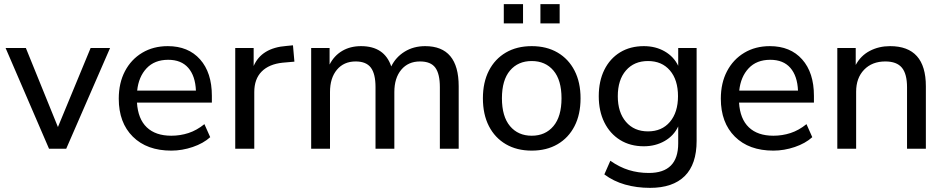

<svg xmlns="http://www.w3.org/2000/svg" viewBox="-20 -719 4566 928"><path d="M217 0 7 -487H105L260 -105L418 -487H512L300 0Z M808 9Q690 9 622 -58.5Q554 -126 554 -242Q554 -318 584 -375Q614 -432 667.5 -464Q721 -496 791 -496Q890 -496 947 -432Q1004 -368 1004 -256V-223H642Q647 -144 689.5 -103.5Q732 -63 808 -63Q851 -63 891 -76Q931 -89 968 -119L996 -56Q963 -26 911.5 -8.5Q860 9 808 9ZM793 -430Q727 -430 688.5 -389Q650 -348 643 -281H927Q924 -352 890 -391Q856 -430 793 -430Z M1117 0V-487H1206V-400Q1244 -488 1365 -497L1396 -500L1403 -421L1346 -416Q1280 -409 1244.5 -373Q1209 -337 1209 -274V0Z M1484 0V-487H1573V-407Q1595 -450 1634 -473Q1673 -496 1725 -496Q1838 -496 1871 -398Q1893 -443 1936 -469.5Q1979 -496 2035 -496Q2197 -496 2197 -302V0H2106V-298Q2106 -362 2084 -392Q2062 -422 2010 -422Q1953 -422 1919.5 -382Q1886 -342 1886 -274V0H1795V-298Q1795 -362 1772.5 -392Q1750 -422 1699 -422Q1642 -422 1608.5 -382Q1575 -342 1575 -274V0Z M2550 9Q2478 9 2425 -22Q2372 -53 2343 -109.5Q2314 -166 2314 -244Q2314 -321 2343 -377.5Q2372 -434 2425 -465Q2478 -496 2550 -496Q2622 -496 2675 -465Q2728 -434 2757 -377.5Q2786 -321 2786 -244Q2786 -166 2757 -109.5Q2728 -53 2675 -22Q2622 9 2550 9ZM2550 -63Q2616 -63 2655 -109.5Q2694 -156 2694 -244Q2694 -332 2655 -378Q2616 -424 2550 -424Q2484 -424 2445 -378Q2406 -332 2406 -244Q2406 -156 2445 -109.5Q2484 -63 2550 -63ZM2592 -606V-699H2685V-606ZM2415 -606V-699H2508V-606Z M3122 189Q3057 189 3001 173Q2945 157 2901 124L2930 58Q2974 89 3019.5 103Q3065 117 3116 117Q3258 117 3258 -26V-108Q3237 -63 3192.5 -37.5Q3148 -12 3092 -12Q3026 -12 2977 -42.5Q2928 -73 2901 -127.5Q2874 -182 2874 -254Q2874 -327 2901 -381.5Q2928 -436 2977 -466Q3026 -496 3092 -496Q3149 -496 3193 -470.5Q3237 -445 3258 -401V-487H3347V-38Q3347 75 3289.5 132Q3232 189 3122 189ZM3112 -84Q3179 -84 3218 -130Q3257 -176 3257 -254Q3257 -333 3218 -378.5Q3179 -424 3112 -424Q3045 -424 3005.5 -378.5Q2966 -333 2966 -254Q2966 -176 3005.5 -130Q3045 -84 3112 -84Z M3718 9Q3600 9 3532 -58.5Q3464 -126 3464 -242Q3464 -318 3494 -375Q3524 -432 3577.5 -464Q3631 -496 3701 -496Q3800 -496 3857 -432Q3914 -368 3914 -256V-223H3552Q3557 -144 3599.5 -103.5Q3642 -63 3718 -63Q3761 -63 3801 -76Q3841 -89 3878 -119L3906 -56Q3873 -26 3821.5 -8.5Q3770 9 3718 9ZM3703 -430Q3637 -430 3598.5 -389Q3560 -348 3553 -281H3837Q3834 -352 3800 -391Q3766 -430 3703 -430Z M4027 0V-487H4116V-405Q4140 -450 4184 -473Q4228 -496 4282 -496Q4455 -496 4455 -302V0H4364V-297Q4364 -362 4339 -392Q4314 -422 4259 -422Q4195 -422 4156.5 -382Q4118 -342 4118 -276V0Z"/></svg>

Font: Nunito Sans Medium
Style: Regular
Weight: 500
Designer: Vernon Adams
Foundry: Vernon Adams
Version: Version 3.101; ttfautohint (v1.8.4.7-5d5b);gftools[0.9.27]